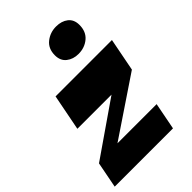

<svg xmlns="http://www.w3.org/2000/svg" viewBox="-247 -909 1007 1007"><g transform="rotate(-45 256.5 -405.5)"><path d="M-10.3 0 17.7 -144.5 357.8 -379.8 389.8 -353H65.8L105 -554H523.2L487.5 -370.3L112.7 -118.2L96.5 -150.5H451.2L422 0ZM348 -626Q308.8 -626 281.8 -647.3Q254.8 -668.5 254.8 -708.8Q254.8 -758.2 288.3 -784.9Q321.8 -811.5 366 -811.5Q406.7 -811.5 432.9 -790.9Q459 -770.2 459 -730.8Q459 -680.5 426.5 -653.3Q394 -626 348 -626Z"/></g></svg>

Font: Savate ExtraLight
Style: Italic
Weight: 200
Italic angle: -11°
Designer: Max Esnée
Foundry: Plomb Type
Version: Version 2.000